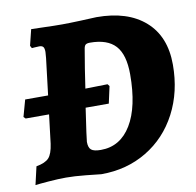

<svg xmlns="http://www.w3.org/2000/svg" viewBox="-75 -726 832 816"><g transform="rotate(-10 340.5 -318.5)"><path d="M678 -394Q678 -277 629.5 -184.5Q581 -92 494.5 -40Q408 12 298 12Q282 10 232.5 5Q183 0 147 0Q114 0 70.5 3.5Q27 7 14 9L32 -69Q71 -76 86.5 -93Q102 -110 108 -153L123 -277H22L14 -285L34 -357H133L152 -515Q154 -537 154 -541Q154 -557 149 -563Q144 -569 132 -569Q122 -569 112.5 -568Q103 -567 100 -567L94 -578L111 -647Q126 -647 167 -645.5Q208 -644 245 -644Q273 -644 324.5 -646Q376 -648 393 -649Q527 -649 602.5 -582.5Q678 -516 678 -394ZM492 -385Q492 -470 457 -508.5Q422 -547 347 -547Q333 -547 327.5 -542Q322 -537 320 -522Q306 -442 294 -358L390 -360L397 -351L381 -278H281Q261 -143 261 -134Q261 -109 272.5 -99.5Q284 -90 314 -90Q398 -90 445 -167.5Q492 -245 492 -385Z"/></g></svg>

Font: Alegreya SC ExtraBold
Style: Italic
Weight: 800
Italic angle: -7°
Designer: Juan Pablo del Peral
Foundry: Huerta Tipografica
Version: Version 2.007; ttfautohint (v1.6)